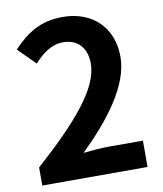

<svg xmlns="http://www.w3.org/2000/svg" viewBox="-84 -823 757 891"><g transform="rotate(-10 294.5 -377.0)"><path d="M43 0H539V-124H378C344 -124 295 -120 258 -116C393 -248 504 -392 504 -526C504 -664 411 -754 271 -754C170 -754 104 -714 36 -642L116 -562C153 -603 198 -638 252 -638C322 -638 363 -593 363 -518C363 -404 244 -265 43 -85Z"/></g></svg>

Font: Noto Sans CJK KR Bold
Style: Regular
Weight: 700
Designer: Ryoko NISHIZUKA (kana & ideographs); Paul D. Hunt (Latin, Greek & Cyrillic); Wenlong ZHANG (bopomofo); Sandoll Communica
Foundry: Adobe Systems Incorporated
Version: Version 1.004;PS 1.004;hotconv 1.0.82;makeotf.lib2.5.63406